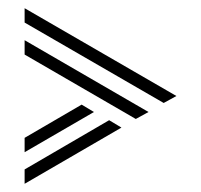

<svg xmlns="http://www.w3.org/2000/svg" viewBox="-20 -443 490 468"><path d="M40 -423 410 -209 379 -192 40 -388ZM40 -345 342 -170 311 -153 40 -310ZM179 -188 209 -170 40 -72V-107ZM246 -150 276 -132 40 5V-30Z"/></svg>

Font: Zen Tokyo Zoo
Style: Regular
Weight: 400
Designer: Yoshimichi Ohira
Foundry: A-1 Corp ZenFonts
Version: Version 1.002; ttfautohint (v1.8.3)